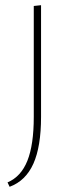

<svg xmlns="http://www.w3.org/2000/svg" viewBox="-20 -430 288 739"><path d="M110 -407 138 -410V20Q138 134 108.5 200Q79 266 17 289L9 272Q61 250 85.5 188.5Q110 127 110 20Z"/></svg>

Font: Ysabeau Infant Extralight
Style: Regular
Weight: 200
Designer: Christian Thalmann (Catharsis Fonts)
Version: Version 0.003